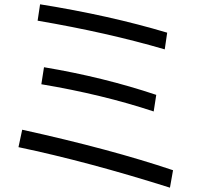

<svg xmlns="http://www.w3.org/2000/svg" viewBox="-20 -823 920 882"><path d="M736.8 -596.2Q473.1 -673.3 152.8 -728L164.1 -803.2Q481.9 -752.4 748 -672.9ZM686 -311Q449.7 -389.2 169.9 -436L182.1 -514.2Q455.6 -468.3 697.8 -387.2ZM760.7 39.1Q383.8 -80.1 64.9 -147L82 -227.1Q489.7 -137.2 774.9 -41Z"/></svg>

Font: FORM UDPGothic
Style: Regular
Weight: 400
Foundry: Pronama LLC
Version: Version 1.05101